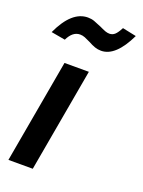

<svg xmlns="http://www.w3.org/2000/svg" viewBox="-141 -808 649 874"><g transform="rotate(20 183.0 -371.0)"><path d="M221 -502H103L14 0H132ZM126 -648Q138 -648 149.5 -643.5Q161 -639 177 -631Q195 -621 209.5 -616Q224 -611 240 -611Q310 -611 366 -728L299 -742Q286 -717 275 -707Q264 -697 249 -697Q239 -697 228 -701Q217 -705 210.5 -708.5Q204 -712 201 -713Q178 -723 164 -728Q150 -733 133 -733Q55 -733 0 -614L68 -602Q90 -648 126 -648Z"/></g></svg>

Font: Geom Medium
Style: Italic
Weight: 500
Italic angle: -10°
Version: Version 1.102